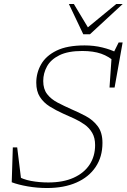

<svg xmlns="http://www.w3.org/2000/svg" viewBox="-20 -936 638 966"><path d="M561 -622Q528.5 -652 489 -665.8Q449.5 -679.5 394 -679.5Q322 -679.5 278.8 -658Q235.5 -636.5 216.5 -602Q197.5 -567.5 197.5 -528.5Q197.5 -488 217.2 -462.5Q237 -437 269.5 -420Q302 -403 339 -386.5Q376 -371 412.2 -351.5Q448.5 -332 472 -300.5Q495.5 -269 495.5 -217Q495.5 -147 461.2 -96Q427 -45 364.5 -17.5Q302 10 216.5 10Q167.5 10 119.8 1.8Q72 -6.5 39 -19L44.5 -194.5H66.5L89 -11.5L63 -53Q94 -33.5 135.8 -25.8Q177.5 -18 223 -18Q298 -18 350.5 -41.8Q403 -65.5 430.8 -107.8Q458.5 -150 458.5 -206Q458.5 -242.5 444 -267.5Q429.5 -292.5 405.5 -309.5Q381.5 -326.5 353.2 -339.5Q325 -352.5 297.5 -364.5Q261 -381 230.2 -400.2Q199.5 -419.5 181 -448Q162.5 -476.5 162.5 -520Q162.5 -569.5 186.8 -612.2Q211 -655 264.2 -681.2Q317.5 -707.5 405.5 -707.5Q453 -707.5 494.8 -697.2Q536.5 -687 565.5 -672L550.5 -669L577 -722.5H597L556.5 -495.5H531L541.5 -648.5ZM597.5 -916 432.5 -763.5H399L326.5 -916H351.5L427 -790.5H412.5L565 -916Z"/></svg>

Font: Newsreader 9pt ExtraLight
Style: Italic
Weight: 250
Italic angle: -17°
Designer: Hugues Gentile
Foundry: Production Type
Version: Version 1.003